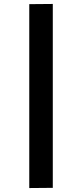

<svg xmlns="http://www.w3.org/2000/svg" viewBox="-20 -751 415 971"><path d="M128 200V-730L247 -731V199Z"/></svg>

Font: Cazoo Sans SemiBold
Style: Regular
Weight: 600
Designer: Jonathan Barnbrook, Julián Moncada
Foundry: Barnbrook Fonts
Version: Version 2.000;Glyphs 3.2.3 (3260)